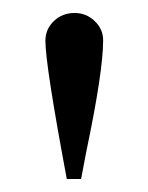

<svg xmlns="http://www.w3.org/2000/svg" viewBox="-20 -726 228 296"><path d="M105 -450H83Q50 -626 50 -663Q50 -681 63 -693.5Q76 -706 95 -706Q113 -706 126 -693.5Q139 -681 139 -664Q139 -616 113 -492Z"/></svg>

Font: MM Ethnic
Style: Regular
Weight: 400
Designer: Khon Soe Zaw Thu
Version: Version 1.00 July 18, 2016, initial release